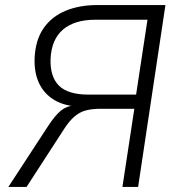

<svg xmlns="http://www.w3.org/2000/svg" viewBox="-20 -739 700 759"><path d="M13 0 171 -242Q198 -283 220.5 -301.5Q243 -320 273 -322L289 -323L299 -317Q236 -319 195 -343.5Q154 -368 134 -411Q114 -454 117 -513Q121 -583 153 -628.5Q185 -674 239.5 -696.5Q294 -719 364 -719H634L526 0H464L511 -309H378Q344 -309 319.5 -302.5Q295 -296 274.5 -278.5Q254 -261 234 -230L85 0ZM330 -365H518L563 -661H357Q275 -661 229.5 -622.5Q184 -584 180 -508Q177 -437 212.5 -401Q248 -365 330 -365Z"/></svg>

Font: Nunitoga
Style: Light Italic
Weight: 300
Italic angle: -9°
Designer: Vernon Adams
Foundry: Vernon Adams
Version: Version 1.0